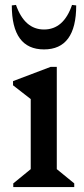

<svg xmlns="http://www.w3.org/2000/svg" viewBox="-20 -761 342 781"><path d="M34 0V-15L105 -73V-358L33 -414V-431L186 -489H211V-73L282 -15V0ZM159 -560Q28 -560 28 -739L45 -741Q80 -641 159 -641Q239 -641 273 -741L290 -739Q290 -560 159 -560Z"/></svg>

Font: Platypi
Style: Regular
Weight: 400
Designer: David Sargent
Foundry: Bolt Cutter Type
Version: Version 1.200; ttfautohint (v1.8.4.7-5d5b)